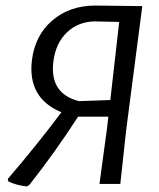

<svg xmlns="http://www.w3.org/2000/svg" viewBox="-20 -662 573 691"><path d="M77 9Q39 5 10 -9L8 -18Q116 -144 201 -258Q78 -309 95 -446Q106 -535 168.5 -588.5Q231 -642 323 -642L493 -640L492 -639L434 -193L413 0H338L365 -199L370 -242H261Q179 -115 86 3ZM172 -440Q158 -325 264 -298L377 -302L409 -583L321 -585Q261 -584 220.5 -545Q180 -506 172 -440Z"/></svg>

Font: Alegreya Sans
Style: Italic
Weight: 400
Italic angle: -7°
Designer: Juan Pablo del Peral
Foundry: Huerta Tipografica
Version: Version 2.007